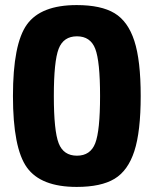

<svg xmlns="http://www.w3.org/2000/svg" viewBox="-20 -723 605 756"><path d="M282 -703Q378 -703 431 -671Q484 -639 509 -562Q534 -485 534 -345Q534 -205 509 -128Q484 -51 431 -19Q378 13 282 13Q141 13 86 -63.5Q31 -140 31 -345Q31 -550 86 -626.5Q141 -703 282 -703ZM355 -531Q336 -580 283 -580Q230 -580 211 -531Q192 -482 192 -345Q192 -208 211 -159Q230 -110 283 -110Q336 -110 355 -159Q374 -208 374 -345Q374 -482 355 -531Z"/></svg>

Font: exo2condensed_b
Style: Bold
Weight: 700
Width: 3
Designer: Natanael Gama
Version: Version 1.001;PS 001.001;hotconv 1.0.70;makeotf.lib2.5.58329